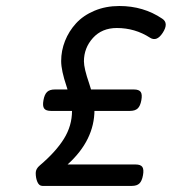

<svg xmlns="http://www.w3.org/2000/svg" viewBox="-20 -610 640 630"><path d="M180.7 -409.7Q180.7 -378.9 198.5 -326.2Q216.3 -273.4 216.3 -246.1Q216.3 -197.3 189.7 -154.5Q163.1 -111.8 110.8 -67.4Q97.2 -56.2 97.2 -42.5Q97.2 -25.4 102.8 -12.7Q108.4 0 119.1 0H412.6Q429.2 0 437.5 -8.1Q445.8 -16.1 449.2 -35.2Q452.6 -54.2 447 -62.3Q441.4 -70.3 424.8 -70.3H201.7Q290 -149.9 290 -250Q290 -285.6 272.7 -335.7Q255.4 -385.7 255.4 -408.7Q255.4 -452.6 284.9 -485.4Q314.5 -518.1 363.3 -518.1Q422.9 -518.1 472.2 -486.3Q494.1 -472.2 513.7 -502Q534.7 -534.2 512.2 -548.8Q450.7 -590.3 371.6 -590.3Q326.7 -590.3 289.8 -574.7Q252.9 -559.1 229.5 -533.4Q206.1 -507.8 193.4 -475.8Q180.7 -443.8 180.7 -409.7ZM159.7 -316.4Q143.1 -316.4 134.5 -308.3Q126 -300.3 122.6 -281.2Q119.1 -262.2 124.8 -254.2Q130.4 -246.1 147 -246.1H406.7Q423.3 -246.1 431.9 -254.2Q440.4 -262.2 443.8 -281.2Q447.3 -300.3 441.7 -308.3Q436 -316.4 419.4 -316.4Z"/></svg>

Font: Courier Prime Code
Style: Italic
Weight: 400
Italic angle: -10°
Designer: Alan Dague-Greene
Foundry: Quote-Unquote Apps
Version: Version 3.18